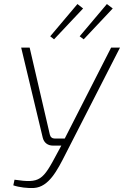

<svg xmlns="http://www.w3.org/2000/svg" viewBox="-20 -926 615 952"><path d="M392 -884 364 -906 229 -746 248 -731ZM395 -731 539 -884 510 -906 375 -746ZM531 -690 301 -239H252C239 -239 230 -246 227 -259L127 -690H85L192 -243C198 -219 216 -204 243 -204H284L264 -167C192 -31 179 -16 52 -35L46 -7C75 3 119 8 149 6C222 1 264 -81 305 -162L575 -690Z"/></svg>

Font: Exo 2 Extra Light
Style: Italic
Weight: 250
Italic angle: -8°
Designer: Natanael Gama
Version: Version 1.001;PS 001.001;hotconv 1.0.88;makeotf.lib2.5.64775